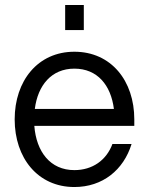

<svg xmlns="http://www.w3.org/2000/svg" viewBox="-20 -740 598 772"><path d="M279 12C393 12 477 -57 509 -161H432C408 -96 352 -56 279 -56C182 -56 126 -130 118 -234H520V-260C520 -415 427 -532 279 -532C132 -532 39 -415 39 -260C39 -105 132 12 279 12ZM120 -302C132 -397 187 -464 279 -464C372 -464 426 -397 438 -302ZM242 -619H317V-720H242Z"/></svg>

Font: Aspekta 350
Style: Regular
Weight: 350
Designer: Ivo Dolenc
Version: Version 2.000